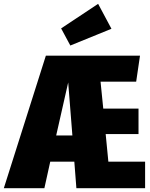

<svg xmlns="http://www.w3.org/2000/svg" viewBox="-46 -988 787 1008"><path d="M539.1 -836.9 323.2 -749 274.9 -838.9 469.2 -967.8ZM522.9 -139.2H715.8V0H355L344.2 -139.2H217.8L187 0H-25.9L194.8 -695.8H689L668.9 -559.1H481.9L496.1 -418H681.2V-284.2H508.8ZM249 -276.9H334L312 -555.2Z"/></svg>

Font: Fira Sans Compressed Heavy
Style: Regular
Weight: 900
Width: 1
Designer: Carrois Corporate & Edenspiekermann AG
Foundry: Carrois Corporate GbR & Edenspiekermann AG
Version: Version 4.203;PS 004.203;hotconv 1.0.88;makeotf.lib2.5.64775